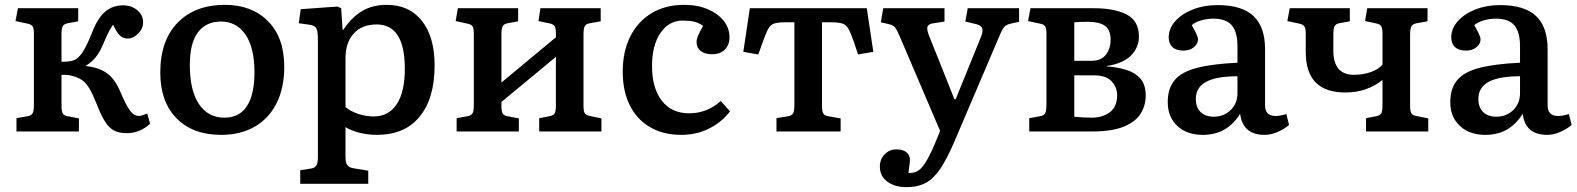

<svg xmlns="http://www.w3.org/2000/svg" viewBox="-20 -543 6514 793"><path d="M504 7Q473 7 452.5 -3Q432 -13 415 -39Q398 -65 379 -114Q363 -154 349.5 -177Q336 -200 319 -212Q302 -224 276 -230Q267 -233 257 -233.5Q247 -234 234 -234V-107Q234 -84 239 -75Q244 -66 259 -63L306 -54V0H48V-55L94 -63Q110 -66 115 -75.5Q120 -85 120 -111V-402Q120 -425 115 -433.5Q110 -442 95 -445L44 -456L54 -509H303V-455L260 -447Q244 -444 239 -434.5Q234 -425 234 -399V-288Q267 -287 287 -295Q305 -303 321.5 -328Q338 -353 360 -408Q383 -468 414 -494.5Q445 -521 488 -521Q523 -521 547 -501Q571 -481 571 -451Q571 -425 551 -404.5Q531 -384 507 -384Q488 -384 475 -396.5Q462 -409 447 -441Q438 -428 429.5 -412Q421 -396 408 -365Q393 -329 376.5 -308Q360 -287 335 -272V-270Q387 -265 421 -241Q455 -217 477 -164Q501 -107 517.5 -85.5Q534 -64 555 -64Q563 -64 588 -74L600 -32Q558 7 504 7Z M893 14Q776 14 709 -54.5Q642 -123 642 -243Q642 -376 714 -449.5Q786 -523 909 -523Q1020 -523 1087 -455.5Q1154 -388 1154 -267Q1154 -180 1122.5 -117Q1091 -54 1032.5 -20Q974 14 893 14ZM907 -57Q969 -57 1000 -105Q1031 -153 1031 -244Q1031 -346 994 -400Q957 -454 893 -454Q831 -454 797.5 -409.5Q764 -365 764 -274Q764 -170 801.5 -113.5Q839 -57 907 -57Z M1220 216V160L1265 153Q1280 151 1286.5 140.5Q1293 130 1293 106V-377Q1293 -414 1286.5 -426Q1280 -438 1257 -441L1214 -447L1222 -505L1374 -516L1389 -509L1395 -420H1398Q1432 -471 1475 -497Q1518 -523 1578 -523Q1670 -523 1722.5 -457Q1775 -391 1775 -272Q1775 -137 1713.5 -61.5Q1652 14 1537 14Q1500 14 1465.5 5.5Q1431 -3 1407 -18V104Q1407 128 1414 138.5Q1421 149 1440 152L1501 162V216ZM1523 -62Q1585 -62 1618.5 -112.5Q1652 -163 1652 -259Q1652 -442 1536 -442Q1475 -442 1441 -404.5Q1407 -367 1407 -303V-101Q1426 -84 1458.5 -73Q1491 -62 1523 -62Z M1866 0V-55L1911 -63Q1927 -66 1932 -75.5Q1937 -85 1937 -111V-402Q1937 -425 1932 -433.5Q1927 -442 1912 -445L1862 -456L1871 -509H2120V-455L2077 -447Q2061 -444 2056 -434.5Q2051 -425 2051 -399V-202L2276 -389V-403Q2276 -426 2271 -434.5Q2266 -443 2251 -446L2204 -456L2212 -509H2461V-455L2416 -447Q2400 -444 2395 -434.5Q2390 -425 2390 -400V-106Q2390 -84 2395 -75.5Q2400 -67 2416 -64L2464 -54V0H2207V-55L2250 -63Q2266 -66 2271 -75Q2276 -84 2276 -110V-308L2051 -122V-107Q2051 -84 2056 -75Q2061 -66 2076 -63L2123 -54V0Z M2794 14Q2719 14 2664.5 -18Q2610 -50 2581 -108.5Q2552 -167 2552 -247Q2552 -330 2583 -392Q2614 -454 2671 -488.5Q2728 -523 2806 -523Q2861 -523 2903 -505Q2945 -487 2969 -457Q2993 -427 2993 -389Q2993 -358 2974 -338.5Q2955 -319 2921 -319Q2891 -319 2874 -332.5Q2857 -346 2857 -369Q2857 -381 2863 -395.5Q2869 -410 2884 -436Q2866 -449 2847 -453.5Q2828 -458 2799 -458Q2743 -458 2708 -407Q2673 -356 2673 -271Q2673 -179 2713.5 -127Q2754 -75 2826 -75Q2901 -75 2957 -126L2995 -83Q2962 -39 2909.5 -12.5Q2857 14 2794 14Z M3187 0V-55L3235 -63Q3251 -66 3256 -75.5Q3261 -85 3261 -111V-451H3229Q3196 -451 3179.5 -446.5Q3163 -442 3153 -424Q3143 -406 3129 -366L3112 -318L3050 -329L3077 -509H3560L3587 -329L3524 -318L3507 -369Q3494 -407 3484 -424.5Q3474 -442 3457 -446.5Q3440 -451 3408 -451H3375V-107Q3375 -84 3380 -75Q3385 -66 3400 -63L3452 -54V0Z M3725 230Q3675 230 3644.5 207Q3614 184 3614 145Q3614 115 3633.5 94.5Q3653 74 3682 74Q3708 74 3722 84.5Q3736 95 3738 112Q3739 125 3732 171Q3765 174 3788 148Q3811 122 3841 51L3863 -2L3696 -393Q3684 -421 3676.5 -430Q3669 -439 3652 -443L3618 -451L3628 -509H3881V-454L3836 -447Q3817 -445 3811.5 -434.5Q3806 -424 3817 -396L3922 -133H3927L4031 -389Q4041 -413 4036.5 -426Q4032 -439 4009 -444L3967 -454L3977 -509H4189V-453L4153 -445Q4136 -441 4127.5 -431.5Q4119 -422 4106 -390L3920 46Q3891 113 3864 153.5Q3837 194 3804 212Q3771 230 3725 230Z M4231 0V-55L4276 -63Q4292 -66 4297 -75.5Q4302 -85 4302 -111V-402Q4302 -423 4297.5 -432.5Q4293 -442 4277 -445L4226 -456L4236 -509H4498Q4583 -509 4633.5 -483Q4684 -457 4684 -392Q4684 -346 4650.5 -313Q4617 -280 4549 -270V-269Q4593 -266 4630 -255Q4667 -244 4689.5 -219Q4712 -194 4712 -148Q4712 -107 4691 -73.5Q4670 -40 4621.5 -20Q4573 0 4491 0ZM4417 -292H4488Q4529 -292 4548 -317.5Q4567 -343 4567 -379Q4567 -420 4543.5 -436.5Q4520 -453 4474 -453Q4460 -453 4444.5 -452.5Q4429 -452 4417 -451ZM4489 -57Q4534 -57 4564 -79.5Q4594 -102 4594 -150Q4594 -183 4571 -207.5Q4548 -232 4496 -232H4417V-61Q4434 -59 4453 -58Q4472 -57 4489 -57Z M4948 14Q4882 14 4842.5 -23Q4803 -60 4803 -121Q4803 -178 4831.5 -212Q4860 -246 4923 -262.5Q4986 -279 5091 -284V-352Q5091 -411 5067.5 -438.5Q5044 -466 4991 -466Q4965 -466 4940 -458.5Q4915 -451 4902 -439Q4928 -395 4928 -381Q4928 -362 4911 -348Q4894 -334 4868 -334Q4838 -334 4822.5 -348.5Q4807 -363 4807 -389Q4807 -425 4834 -455.5Q4861 -486 4907 -504Q4953 -522 5009 -522Q5109 -522 5157 -477Q5205 -432 5205 -339V-108Q5205 -64 5248 -64Q5268 -64 5293 -72L5304 -27Q5285 -10 5257 2Q5229 14 5203 14Q5113 14 5102 -73Q5076 -31 5038 -8.5Q5000 14 4948 14ZM4993 -61Q5035 -61 5063 -88.5Q5091 -116 5091 -158V-228Q5004 -228 4961.5 -205Q4919 -182 4919 -134Q4919 -100 4938.5 -80.5Q4958 -61 4993 -61Z M5622 0V-55L5664 -63Q5680 -66 5685 -75Q5690 -84 5690 -110V-213Q5626 -161 5536 -161Q5373 -161 5373 -328V-402Q5373 -425 5367.5 -433.5Q5362 -442 5348 -445L5297 -456L5307 -509H5555V-455L5511 -447Q5497 -444 5492 -434.5Q5487 -425 5487 -399V-333Q5487 -234 5573 -234Q5610 -234 5642 -245.5Q5674 -257 5690 -276V-403Q5690 -425 5685 -434Q5680 -443 5665 -446L5618 -456L5627 -509H5876V-455L5831 -447Q5815 -444 5809.5 -434.5Q5804 -425 5804 -400V-106Q5804 -84 5809 -75.5Q5814 -67 5830 -64L5879 -54V0Z M6115 14Q6049 14 6009.5 -23Q5970 -60 5970 -121Q5970 -178 5998.5 -212Q6027 -246 6090 -262.5Q6153 -279 6258 -284V-352Q6258 -411 6234.5 -438.5Q6211 -466 6158 -466Q6132 -466 6107 -458.5Q6082 -451 6069 -439Q6095 -395 6095 -381Q6095 -362 6078 -348Q6061 -334 6035 -334Q6005 -334 5989.5 -348.5Q5974 -363 5974 -389Q5974 -425 6001 -455.5Q6028 -486 6074 -504Q6120 -522 6176 -522Q6276 -522 6324 -477Q6372 -432 6372 -339V-108Q6372 -64 6415 -64Q6435 -64 6460 -72L6471 -27Q6452 -10 6424 2Q6396 14 6370 14Q6280 14 6269 -73Q6243 -31 6205 -8.5Q6167 14 6115 14ZM6160 -61Q6202 -61 6230 -88.5Q6258 -116 6258 -158V-228Q6171 -228 6128.5 -205Q6086 -182 6086 -134Q6086 -100 6105.5 -80.5Q6125 -61 6160 -61Z"/></svg>

Font: Literata 12pt Medium
Style: Regular
Weight: 500
Designer: Latin by Veronika Burian and Jose Scaglione. Greek by Irene Vlachou. Cyrillic by Vera Evstafieva.
Foundry: TypeTogether
Version: Version 3.002